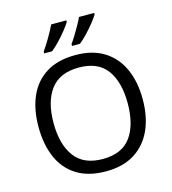

<svg xmlns="http://www.w3.org/2000/svg" viewBox="-135 -1053 1050 1173"><g transform="rotate(-15 390.5 -467.0)"><path d="M720 -358Q720 -247 682.5 -164.5Q645 -82 572 -36Q499 10 391 10Q280 10 206.5 -36Q133 -82 97 -165Q61 -248 61 -359Q61 -469 97 -551Q133 -633 206.5 -679Q280 -725 392 -725Q499 -725 572 -679.5Q645 -634 682.5 -551.5Q720 -469 720 -358ZM156 -358Q156 -223 213 -145.5Q270 -68 391 -68Q513 -68 569 -145.5Q625 -223 625 -358Q625 -493 569 -569.5Q513 -646 392 -646Q271 -646 213.5 -569.5Q156 -493 156 -358ZM570 -934Q560 -917 537 -888Q514 -859 487 -830.5Q460 -802 437 -784H387V-796Q401 -815 417 -841Q433 -867 448.5 -894.5Q464 -922 474 -944H570ZM394 -934Q384 -917 361 -888Q338 -859 311 -830.5Q284 -802 261 -784H211V-796Q232 -825 257 -867.5Q282 -910 298 -944H394Z"/></g></svg>

Font: Noto Sans PhagsPa
Style: Regular
Weight: 400
Designer: Monotype Design Team
Foundry: Monotype Imaging Inc.
Version: Version 2.004; ttfautohint (v1.8.4.7-5d5b)